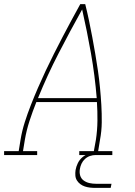

<svg xmlns="http://www.w3.org/2000/svg" viewBox="-38 -755 658 935"><path d="M-18 0V-19H53L62 -74Q69 -117 82.5 -159.5Q96 -202 112.5 -244Q129 -286 147 -327.5Q165 -369 184.5 -410.5Q204 -452 224.5 -492.5Q245 -533 266 -573.5Q287 -614 309 -654.5Q331 -695 353 -735H377Q387 -695 395.5 -654.5Q404 -614 411.5 -573.5Q419 -533 426 -492.5Q433 -452 439 -410.5Q445 -369 449 -327.5Q453 -286 455.5 -244Q458 -202 457.5 -159Q457 -116 449 -74L440 -19H509V0H348V-19H419L429 -74Q436 -120 436.5 -166.5Q437 -213 434 -258H139Q121 -213 106 -167Q91 -121 83 -74L74 -19H143V0ZM433 -277Q424 -388 405 -495.5Q386 -603 362 -709Q303 -603 247.5 -495.5Q192 -388 147 -277ZM426 160Q413 160 400 158.5Q387 157 375 153Q363 149 353 141.5Q343 134 336.5 123.5Q330 113 329 100Q328 87 330 73Q333 56 341 39.5Q349 23 363 11Q377 -1 394.5 -6Q412 -11 430 -11L428 0Q414 0 400.5 4.5Q387 9 376 19Q365 29 359 42Q353 55 351 68Q348 85 352.5 100Q357 115 369.5 124Q382 133 397.5 136.5Q413 140 430 140H505L501 160Z"/></svg>

Font: Iosevka Curly Slab ThEx
Style: Italic
Weight: 100
Width: 7
Italic angle: -9°
Monospace: yes
Designer: Belleve Invis
Foundry: Belleve Invis
Version: Version 11.1.0; ttfautohint (v1.8.3)